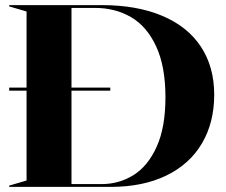

<svg xmlns="http://www.w3.org/2000/svg" viewBox="-20 -732 887 752"><path d="M16 -389H84V-687L16 -707V-712H378Q516 -712 615.5 -670Q715 -628 767 -549Q819 -470 819 -361Q819 -252 771 -170.5Q723 -89 631.5 -44.5Q540 0 413 0H16V-5L84 -25V-377H16ZM378 -11Q446 -11 502.5 -46Q559 -81 593.5 -157Q628 -233 628 -351Q628 -472 591.5 -550.5Q555 -629 493 -665Q431 -701 352 -701H260V-389H412V-377H260V-11Z"/></svg>

Font: Nyght Serif Bold
Style: Regular
Weight: 700
Designer: Maksym Kobuzan
Version: Version 0.410